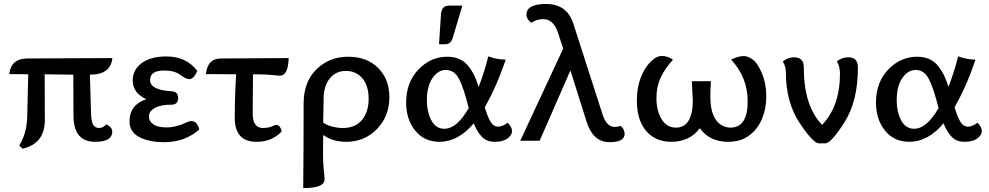

<svg xmlns="http://www.w3.org/2000/svg" viewBox="-20 -712 5005 972"><path d="M94.2 41 77.6 24.4Q114.7 -35.2 117.7 -119.1L123 -335.9L26.9 -336.9Q35.2 -414.1 116.2 -416L548.8 -418Q541 -334 435.1 -334L440.9 -137.2Q442.4 -95.2 452.1 -79.6Q461.9 -64 481.9 -64Q501.5 -64 519 -83Q548.3 -66.4 548.3 -46.4Q548.3 5.9 461.9 5.9Q352.1 5.9 352.1 -126L351.1 -334L206.1 -335.9L207 -104.5Q207 14.6 94.2 41Z M811 7.8Q734.4 7.8 685.1 -18.1Q635.7 -43.9 635.7 -98.1Q635.7 -181.2 720.7 -210Q651.9 -241.2 651.9 -304.7Q651.9 -359.4 697.8 -392.8Q743.7 -426.3 821.8 -426.3Q923.3 -426.3 979 -353Q961.4 -311.5 938.5 -311.5Q921.4 -311.5 892.3 -333.3Q863.3 -355 811 -355Q739.7 -355 739.7 -306.2Q739.7 -256.8 847.7 -250Q881.8 -248.5 881.8 -215.8Q881.8 -182.1 847.7 -182.1Q793.5 -182.1 763.7 -165.3Q733.9 -148.4 733.9 -122.1Q733.9 -98.1 756.3 -82.5Q778.8 -66.9 823.7 -66.9Q871.1 -66.9 922.9 -91.8Q938 -99.1 949.7 -99.1Q978.5 -99.1 988.8 -56.2Q916 7.8 811 7.8Z M1279.3 5.9Q1168.5 5.9 1168.5 -114.7Q1168.5 -225.6 1175.3 -335.9L1022.5 -336.9Q1030.3 -416 1099.1 -416L1441.4 -418Q1438.5 -329.1 1397.9 -329.1Q1385.3 -329.1 1355.2 -332.5Q1325.2 -335.9 1260.7 -335.9L1259.3 -137.2Q1259.3 -64 1311.5 -64Q1341.3 -64 1367.7 -76.7Q1373.5 -79.6 1378.9 -79.6Q1397 -79.6 1406.7 -47.9Q1387.7 -24.9 1355 -9.5Q1322.3 5.9 1279.3 5.9Z M1515.1 240.2Q1517.1 34.2 1517.1 -189Q1517.1 -296.9 1581.8 -360.8Q1646.5 -424.8 1743.2 -424.8Q1837.4 -424.8 1894.3 -367.9Q1951.2 -311 1951.2 -220.2Q1951.2 -124 1888.7 -59.1Q1826.2 5.9 1732.4 5.9Q1663.6 5.9 1616.2 -28.8L1615.2 65.4Q1615.2 110.4 1619.1 147.7Q1623 185.1 1623 196.3Q1623 240.2 1515.1 240.2ZM1715.3 -64Q1778.3 -64 1812.3 -104.5Q1846.2 -145 1846.2 -211.9Q1846.2 -279.3 1814 -316.2Q1781.7 -353 1731.4 -353Q1680.2 -353 1649.2 -314.7Q1618.2 -276.4 1618.2 -208L1616.2 -90.8Q1635.7 -78.1 1662.8 -71Q1689.9 -64 1715.3 -64Z M2483.4 5.9Q2442.9 5.9 2418.2 -20.8Q2393.6 -47.4 2378.4 -87.9Q2299.8 5.9 2205.1 5.9Q2127.9 5.9 2082 -50.8Q2036.1 -107.4 2036.1 -192.9Q2036.1 -294.9 2098.1 -359.9Q2160.2 -424.8 2244.1 -424.8Q2306.6 -424.8 2343 -386.7Q2379.4 -348.6 2403.3 -272Q2433.1 -349.6 2452.1 -426.8Q2496.1 -410.2 2540 -410.2Q2495.6 -277.3 2434.1 -168.9Q2447.3 -124 2462.4 -97.4Q2477.5 -70.8 2502.4 -70.8Q2523.4 -70.8 2550.3 -90.8Q2572.3 -67.9 2572.3 -47.9Q2572.3 -29.3 2550 -11.7Q2527.8 5.9 2483.4 5.9ZM2229.5 -60.1Q2293 -60.1 2353 -165Q2327.1 -269 2303.2 -313.5Q2279.3 -357.9 2237.3 -357.9Q2197.3 -357.9 2169.2 -316.4Q2141.1 -274.9 2141.1 -205.1Q2141.1 -145.5 2163.8 -102.8Q2186.5 -60.1 2229.5 -60.1ZM2232.4 -487.8H2202.6L2212.4 -638.7Q2215.3 -683.6 2253.4 -683.6H2320.8L2271.5 -519Q2262.2 -487.8 2232.4 -487.8Z M3065.9 7.8Q2982.9 7.8 2950.2 -94.2L2867.7 -355.5L2711.9 0.5H2613.8L2831.1 -465.8L2805.2 -545.4Q2782.2 -615.2 2730.5 -615.2Q2698.2 -615.2 2668.9 -596.7Q2645 -616.7 2645 -637.2Q2645 -691.9 2744.6 -691.9Q2850.1 -691.9 2882.3 -592.8L3029.8 -134.8Q3050.3 -69.3 3091.8 -69.3Q3105.5 -69.3 3122.1 -74.7Q3142.1 -58.6 3142.1 -34.2Q3142.1 7.8 3065.9 7.8Z M3666.5 5.9Q3572.3 5.9 3522.5 -63Q3497.6 -27.8 3460 -11Q3422.4 5.9 3379.4 5.9Q3297.4 5.9 3250.7 -49.6Q3204.1 -105 3204.1 -203.1Q3204.1 -272 3227.3 -327.4Q3250.5 -382.8 3290.5 -414.1Q3309.6 -428.7 3332 -428.7Q3357.4 -428.7 3387.2 -410.2Q3349.1 -369.1 3326.2 -322Q3303.2 -274.9 3303.2 -214.8Q3303.2 -152.8 3328.9 -109.4Q3354.5 -65.9 3402.3 -65.9Q3444.3 -65.9 3465.8 -101.1Q3487.3 -136.2 3487.3 -202.1Q3487.3 -215.8 3482.4 -300.8H3579.1Q3576.2 -261.2 3576.2 -221.2Q3576.2 -166.5 3590.3 -131.3Q3604.5 -96.2 3628.4 -81.1Q3652.3 -65.9 3677.2 -65.9Q3765.1 -65.9 3765.1 -198.2Q3765.1 -320.8 3681.2 -410.2Q3718.3 -428.2 3745.6 -428.2Q3767.1 -428.2 3791.7 -409.7Q3816.4 -391.1 3837.9 -339.6Q3859.4 -288.1 3859.4 -223.1Q3859.4 -163.1 3837.9 -111.1Q3816.4 -59.1 3773.4 -26.6Q3730.5 5.9 3666.5 5.9Z M4157.2 13.7H4126.5Q4096.2 13.7 4027.3 -90.8Q3958.5 -195.3 3958.5 -345.2Q3958.5 -375 3942.9 -400.9Q3967.3 -421.9 4000.5 -421.9Q4049.3 -421.9 4049.3 -370.1Q4049.3 -174.3 4142.1 -80.1Q4232.4 -174.3 4232.4 -340.3Q4232.4 -375 4216.8 -400.9Q4241.2 -421.9 4274.4 -421.9Q4323.2 -421.9 4323.2 -370.1Q4323.2 -200.2 4255.4 -93.3Q4187.5 13.7 4157.2 13.7Z M4861.8 5.9Q4821.3 5.9 4796.6 -20.8Q4772 -47.4 4756.8 -87.9Q4678.2 5.9 4583.5 5.9Q4506.3 5.9 4460.4 -50.8Q4414.6 -107.4 4414.6 -192.9Q4414.6 -294.9 4476.6 -359.9Q4538.6 -424.8 4622.6 -424.8Q4685.1 -424.8 4721.4 -386.7Q4757.8 -348.6 4781.7 -272Q4811.5 -349.6 4830.6 -426.8Q4874.5 -410.2 4918.5 -410.2Q4874 -277.3 4812.5 -168.9Q4825.7 -124 4840.8 -97.4Q4856 -70.8 4880.9 -70.8Q4901.9 -70.8 4928.7 -90.8Q4950.7 -67.9 4950.7 -47.9Q4950.7 -29.3 4928.5 -11.7Q4906.2 5.9 4861.8 5.9ZM4607.9 -60.1Q4671.4 -60.1 4731.4 -165Q4705.6 -269 4681.6 -313.5Q4657.7 -357.9 4615.7 -357.9Q4575.7 -357.9 4547.6 -316.4Q4519.5 -274.9 4519.5 -205.1Q4519.5 -145.5 4542.2 -102.8Q4564.9 -60.1 4607.9 -60.1Z"/></svg>

Font: Bainsley
Style: Regular
Weight: 400
Designer: Paul James MIller
Foundry: High-Logic / Made with FontCreator
Version: Version 1.411;March 28, 2021;FontCreator 13.0.0.2683 64-bit